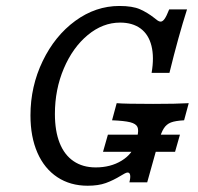

<svg xmlns="http://www.w3.org/2000/svg" viewBox="-20 -602 654 634"><path d="M80.6 -221Q80.6 -316.9 121 -400.4Q161.3 -483.9 228.6 -533.1Q296 -582.3 374.2 -582.3Q417.7 -582.3 442.3 -571.4Q466.9 -560.5 489.5 -542.7Q495.2 -537.9 500.4 -534.3Q505.6 -530.6 510.5 -530.6Q516.9 -530.6 523.4 -539.5Q529.8 -548.4 538.7 -571H597.6Q569.4 -483.1 539.5 -361.3H480.6Q489.5 -412.9 480.2 -450.4Q471 -487.9 444.4 -507.7Q417.7 -527.4 376.6 -527.4Q319.4 -527.4 269.8 -486.3Q220.2 -445.2 190.7 -375.8Q161.3 -306.5 161.3 -225.8Q161.3 -169.4 177 -129.8Q192.7 -90.3 223 -69.8Q253.2 -49.2 296 -49.2Q345.2 -49.2 381.5 -71.4Q417.7 -93.5 427.4 -129L433.1 -150Q438.7 -171.8 433.9 -182.7Q429 -193.5 409.7 -198.4Q390.3 -203.2 350 -204.8L365.3 -261.3Q393.5 -258.9 485.5 -258.9Q562.1 -258.9 603.2 -261.3L587.9 -204.8Q558.9 -203.2 544.4 -197.6Q529.8 -191.9 521 -178.2Q512.1 -164.5 504 -135.5L466.1 0H407.3Q411.3 -16.1 409.7 -24.2Q408.1 -32.3 401.6 -32.3Q397.6 -32.3 391.5 -29Q385.5 -25.8 379 -21.8Q354 -6.5 329.4 2.4Q304.8 11.3 269.4 11.3Q212.1 11.3 169.4 -16.9Q126.6 -45.2 103.6 -97.6Q80.6 -150 80.6 -221ZM336.3 -157.3H574.2L558.1 -100.8H320.2Z"/></svg>

Font: Playfair Micro SmCond SmLight
Style: Italic
Weight: 360
Width: 4
Italic angle: -15.6°
Designer: Claus Eggers Sørensen
Foundry: Claus Eggers Sørensen
Version: Version 2.203;Glyphs 3.3 (3326)